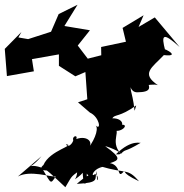

<svg xmlns="http://www.w3.org/2000/svg" viewBox="-50 -791 773 805"><path d="M327 -319C367 -301 376 -241 351 -265C367 -249 340 -190 312 -161C351 -193 316 -225 270 -208C277 -226 255 -222 256 -206C263 -205 240 -164 226 -186C271 -182 159 -162 132 -99C133 -100 101 -76 151 -76C61 -124 57 -57 124 -136L25 -51C77 -79 161 -48 184 -51C161 -19 166 -17 128 -83C133 -94 181 -46 224 -6C258 -62 240 -44 309 -94C256 -79 284 -69 264 -39C342 -91 305 -126 297 -87C295 -2 315 -4 314 -63C332 -34 351 -90 272 -20C371 -25 346 -40 354 -74C358 1 370 -57 348 -61C325 -40 343 -107 425 -91C414 -120 383 -85 370 -94C483 -60 483 -88 533 -31C445 -72 486 -76 469 -72C439 -37 461 -98 411 -107C449 -119 463 -127 391 -178C404 -177 493 -140 436 -144C505 -212 543 -187 541 -193C466 -148 480 -170 457 -146C405 -201 469 -252 419 -251C449 -220 513 -283 440 -265C472 -251 473 -296 421 -295C431 -313 450 -298 521 -349C508 -309 522 -320 499 -411C496 -449 493 -403 526 -404C586 -405 584 -423 558 -465C505 -410 581 -445 612 -434C539 -483 587 -507 637 -560C726 -550 604 -606 643 -578C625 -646 632 -658 703 -594L599 -718L531 -678L552 -727L464 -674L478 -616L374 -594L376 -476L385 -503L389 -563L318 -545L276 -600L327 -664L220 -682L275 -771L196 -732L164 -658L68 -627L27 -634L40 -657L-30 -586L-21 -472L92 -492L84 -543L197 -563V-515L266 -471L308 -489L317 -362L356 -388L277 -362Z"/></svg>

Font: Hussar Lance
Style: ExBd
Weight: 700
Foundry: Cannot Into Space Fonts, PlusOne Fonts
Version: Version 2.270